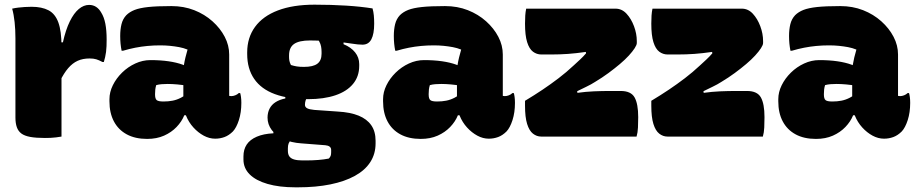

<svg xmlns="http://www.w3.org/2000/svg" viewBox="-20 -584 3920 821"><path d="M212 -403H249Q261 -457 278.5 -492.5Q296 -528 317 -545.5Q338 -563 361 -563Q378 -563 391 -554.5Q404 -546 413 -530Q425 -511 430.5 -482.5Q436 -454 436 -415Q436 -400 435.5 -387Q435 -374 433.5 -362Q432 -350 429.5 -339.5Q427 -329 424 -319H418Q403 -327 391.5 -330.5Q380 -334 363 -334Q334 -334 312 -324Q290 -314 271.5 -292.5Q253 -271 236 -236ZM243 0Q231 2 219.5 3.5Q208 5 196 5.5Q184 6 172 6Q134 6 109.5 1.5Q85 -3 71.5 -13Q58 -23 52 -40Q46 -57 46 -81Q46 -115 46 -150Q46 -185 46 -219.5Q46 -254 46 -287Q46 -320 46 -354Q46 -388 46 -420Q46 -457 42.5 -489.5Q39 -522 32 -547Q45 -550 58 -551.5Q71 -553 85.5 -554Q100 -555 115 -555Q159 -555 187.5 -540Q216 -525 229.5 -488Q243 -451 243 -386Q243 -347 243 -307.5Q243 -268 243 -229Q243 -190 243 -151Q243 -112 243 -74Q243 -36 243 0Z M960 -351Q960 -337 960 -322.5Q960 -308 960 -293Q960 -278 960 -263.5Q960 -249 960 -234Q960 -219 960 -204Q960 -189 960 -174Q961 -174 964 -173.5Q967 -173 969 -173Q977 -173 986 -176.5Q995 -180 1001 -186H1007Q1009 -180 1010.5 -169Q1012 -158 1012 -144Q1012 -103 1001.5 -70.5Q991 -38 976 -22Q959 -5 940 2Q921 9 900 9Q875 9 851 -4Q827 -17 807 -39Q787 -61 775.5 -89.5Q764 -118 764 -148Q764 -181 764 -212.5Q764 -244 764 -277Q764 -291 766.5 -306.5Q769 -322 773 -338.5Q777 -355 782 -372Q765 -379 746 -382.5Q727 -386 707 -388Q687 -390 665 -390Q637 -390 610.5 -387.5Q584 -385 558.5 -380Q533 -375 506 -367H500Q497 -382 495.5 -397.5Q494 -413 494 -430Q494 -458 499.5 -480.5Q505 -503 520 -519Q534 -533 555.5 -541.5Q577 -550 614 -554Q651 -558 713 -558Q766 -558 810.5 -540.5Q855 -523 888.5 -493Q922 -463 941 -426.5Q960 -390 960 -351ZM643 -180Q643 -162 650 -156Q657 -150 679 -150Q700 -150 718 -153.5Q736 -157 753.5 -166Q771 -175 790 -189L797 -91H768Q757 -64 735 -41Q713 -18 681.5 -4Q650 10 609 10Q558 10 522 -9.5Q486 -29 467 -65Q448 -101 448 -151V-160Q448 -190 462.5 -219.5Q477 -249 502 -273.5Q527 -298 558.5 -312.5Q590 -327 623 -327Q666 -327 700.5 -322Q735 -317 761 -307.5Q787 -298 803 -285Q812 -279 817.5 -268Q823 -257 825.5 -241.5Q828 -226 828 -205Q806 -213 783 -217Q760 -221 738 -223Q716 -225 697 -225Q683 -225 671 -224Q659 -223 648 -220Q645 -210 644 -201Q643 -192 643 -182Z M1124 -81Q1124 -102 1132.5 -119Q1141 -136 1158 -147Q1175 -158 1200 -163V-183L1296 -173Q1290 -164 1287 -155Q1284 -146 1284 -136Q1284 -126 1293.5 -121Q1303 -116 1324 -114L1424 -107Q1478 -104 1513.5 -89.5Q1549 -75 1567.5 -48.5Q1586 -22 1586 18V29Q1586 74 1563.5 109Q1541 144 1497.5 168Q1454 192 1392.5 204.5Q1331 217 1254 217H1243Q1174 217 1124 202.5Q1074 188 1047.5 161.5Q1021 135 1021 98V85Q1021 55 1035 34Q1049 13 1078 0.5Q1107 -12 1149 -14V-31L1245 -2Q1232 7 1224.5 14.5Q1217 22 1214 30Q1211 38 1211 50V61Q1211 76 1217.5 85Q1224 94 1238 98Q1252 102 1274 102H1287Q1316 102 1341 100Q1366 98 1386 94Q1392 88 1394 82Q1396 76 1396 67V57Q1396 48 1389.5 43Q1383 38 1371 37L1268 29Q1225 26 1192.5 11Q1160 -4 1142 -28Q1124 -52 1124 -81ZM1331 -425 1449 -421V-395Q1481 -382 1498.5 -360Q1516 -338 1516 -310V-302Q1516 -257 1489.5 -225Q1463 -193 1414 -176.5Q1365 -160 1298 -160Q1214 -160 1155.5 -181.5Q1097 -203 1067 -246.5Q1037 -290 1037 -353V-360Q1037 -423 1070.5 -469Q1104 -515 1168.5 -539.5Q1233 -564 1325 -564Q1397 -564 1460 -560Q1523 -556 1573 -548Q1577 -534 1578.5 -518Q1580 -502 1580 -483Q1580 -439 1568 -416Q1556 -393 1530 -393Q1512 -393 1484 -397.5Q1456 -402 1413 -406.5Q1370 -411 1306 -411Q1259 -411 1237.5 -396Q1216 -381 1216 -347V-340Q1216 -332 1217.5 -324Q1219 -316 1224 -306Q1237 -302 1249 -300Q1261 -298 1280 -298Q1319 -298 1337 -311.5Q1355 -325 1355 -354V-362Q1355 -374 1353 -385Q1351 -396 1345.5 -406Q1340 -416 1331 -425Z M2130 -351Q2130 -337 2130 -322.5Q2130 -308 2130 -293Q2130 -278 2130 -263.5Q2130 -249 2130 -234Q2130 -219 2130 -204Q2130 -189 2130 -174Q2131 -174 2134 -173.5Q2137 -173 2139 -173Q2147 -173 2156 -176.5Q2165 -180 2171 -186H2177Q2179 -180 2180.5 -169Q2182 -158 2182 -144Q2182 -103 2171.5 -70.5Q2161 -38 2146 -22Q2129 -5 2110 2Q2091 9 2070 9Q2045 9 2021 -4Q1997 -17 1977 -39Q1957 -61 1945.5 -89.5Q1934 -118 1934 -148Q1934 -181 1934 -212.5Q1934 -244 1934 -277Q1934 -291 1936.5 -306.5Q1939 -322 1943 -338.5Q1947 -355 1952 -372Q1935 -379 1916 -382.5Q1897 -386 1877 -388Q1857 -390 1835 -390Q1807 -390 1780.5 -387.5Q1754 -385 1728.5 -380Q1703 -375 1676 -367H1670Q1667 -382 1665.5 -397.5Q1664 -413 1664 -430Q1664 -458 1669.5 -480.5Q1675 -503 1690 -519Q1704 -533 1725.5 -541.5Q1747 -550 1784 -554Q1821 -558 1883 -558Q1936 -558 1980.5 -540.5Q2025 -523 2058.5 -493Q2092 -463 2111 -426.5Q2130 -390 2130 -351ZM1813 -180Q1813 -162 1820 -156Q1827 -150 1849 -150Q1870 -150 1888 -153.5Q1906 -157 1923.5 -166Q1941 -175 1960 -189L1967 -91H1938Q1927 -64 1905 -41Q1883 -18 1851.5 -4Q1820 10 1779 10Q1728 10 1692 -9.5Q1656 -29 1637 -65Q1618 -101 1618 -151V-160Q1618 -190 1632.5 -219.5Q1647 -249 1672 -273.5Q1697 -298 1728.5 -312.5Q1760 -327 1793 -327Q1836 -327 1870.5 -322Q1905 -317 1931 -307.5Q1957 -298 1973 -285Q1982 -279 1987.5 -268Q1993 -257 1995.5 -241.5Q1998 -226 1998 -205Q1976 -213 1953 -217Q1930 -221 1908 -223Q1886 -225 1867 -225Q1853 -225 1841 -224Q1829 -223 1818 -220Q1815 -210 1814 -201Q1813 -192 1813 -182Z M2230 -547H2612Q2639 -547 2659 -525.5Q2679 -504 2691 -472Q2703 -440 2703 -408V-400Q2703 -392 2694 -378Q2685 -364 2669 -346.5Q2653 -329 2630.5 -310Q2608 -291 2581.5 -271.5Q2555 -252 2525 -234Q2508 -223 2487 -213Q2466 -203 2448 -194L2449 -187Q2485 -192 2519.5 -193.5Q2554 -195 2590 -195H2634Q2678 -195 2693.5 -167.5Q2709 -140 2709 -83Q2709 -61 2708 -39Q2707 -17 2702 0H2294Q2275 0 2259 -12.5Q2243 -25 2234 -54Q2225 -83 2225 -132V-153Q2265 -177 2300 -200.5Q2335 -224 2368.5 -249.5Q2402 -275 2434 -305Q2447 -317 2460.5 -329.5Q2474 -342 2486 -356L2485 -362Q2444 -356 2409 -353.5Q2374 -351 2337 -351H2295Q2275 -351 2259 -363Q2243 -375 2234 -404Q2225 -433 2225 -483Q2225 -502 2226 -517.5Q2227 -533 2230 -547Z M2770 -547H3152Q3179 -547 3199 -525.5Q3219 -504 3231 -472Q3243 -440 3243 -408V-400Q3243 -392 3234 -378Q3225 -364 3209 -346.5Q3193 -329 3170.5 -310Q3148 -291 3121.5 -271.5Q3095 -252 3065 -234Q3048 -223 3027 -213Q3006 -203 2988 -194L2989 -187Q3025 -192 3059.5 -193.5Q3094 -195 3130 -195H3174Q3218 -195 3233.5 -167.5Q3249 -140 3249 -83Q3249 -61 3248 -39Q3247 -17 3242 0H2834Q2815 0 2799 -12.5Q2783 -25 2774 -54Q2765 -83 2765 -132V-153Q2805 -177 2840 -200.5Q2875 -224 2908.5 -249.5Q2942 -275 2974 -305Q2987 -317 3000.5 -329.5Q3014 -342 3026 -356L3025 -362Q2984 -356 2949 -353.5Q2914 -351 2877 -351H2835Q2815 -351 2799 -363Q2783 -375 2774 -404Q2765 -433 2765 -483Q2765 -502 2766 -517.5Q2767 -533 2770 -547Z M3820 -351Q3820 -337 3820 -322.5Q3820 -308 3820 -293Q3820 -278 3820 -263.5Q3820 -249 3820 -234Q3820 -219 3820 -204Q3820 -189 3820 -174Q3821 -174 3824 -173.5Q3827 -173 3829 -173Q3837 -173 3846 -176.5Q3855 -180 3861 -186H3867Q3869 -180 3870.5 -169Q3872 -158 3872 -144Q3872 -103 3861.5 -70.5Q3851 -38 3836 -22Q3819 -5 3800 2Q3781 9 3760 9Q3735 9 3711 -4Q3687 -17 3667 -39Q3647 -61 3635.5 -89.5Q3624 -118 3624 -148Q3624 -181 3624 -212.5Q3624 -244 3624 -277Q3624 -291 3626.5 -306.5Q3629 -322 3633 -338.5Q3637 -355 3642 -372Q3625 -379 3606 -382.5Q3587 -386 3567 -388Q3547 -390 3525 -390Q3497 -390 3470.5 -387.5Q3444 -385 3418.5 -380Q3393 -375 3366 -367H3360Q3357 -382 3355.5 -397.5Q3354 -413 3354 -430Q3354 -458 3359.5 -480.5Q3365 -503 3380 -519Q3394 -533 3415.5 -541.5Q3437 -550 3474 -554Q3511 -558 3573 -558Q3626 -558 3670.5 -540.5Q3715 -523 3748.5 -493Q3782 -463 3801 -426.5Q3820 -390 3820 -351ZM3503 -180Q3503 -162 3510 -156Q3517 -150 3539 -150Q3560 -150 3578 -153.5Q3596 -157 3613.5 -166Q3631 -175 3650 -189L3657 -91H3628Q3617 -64 3595 -41Q3573 -18 3541.5 -4Q3510 10 3469 10Q3418 10 3382 -9.5Q3346 -29 3327 -65Q3308 -101 3308 -151V-160Q3308 -190 3322.5 -219.5Q3337 -249 3362 -273.5Q3387 -298 3418.5 -312.5Q3450 -327 3483 -327Q3526 -327 3560.5 -322Q3595 -317 3621 -307.5Q3647 -298 3663 -285Q3672 -279 3677.5 -268Q3683 -257 3685.5 -241.5Q3688 -226 3688 -205Q3666 -213 3643 -217Q3620 -221 3598 -223Q3576 -225 3557 -225Q3543 -225 3531 -224Q3519 -223 3508 -220Q3505 -210 3504 -201Q3503 -192 3503 -182Z"/></svg>

Font: Recursive Casual Black
Style: Regular
Weight: 900
Version: Version 1.047